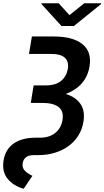

<svg xmlns="http://www.w3.org/2000/svg" viewBox="-21 -954 649 1193"><path d="M1.4 41.2Q7.5 6 23.8 -20.1Q40.1 -46.2 65.7 -63.6Q91.3 -81 125 -89.7Q158.7 -98.4 199.6 -98.4H228Q256.4 -98.4 280 -105.8Q303.6 -113.3 321.6 -127.5Q339.5 -141.7 351.2 -161.9Q362.9 -182.2 367.2 -207.7Q376.4 -262.1 343.8 -288.4Q311.1 -314.6 241.8 -314.6H170.5L175.8 -347.3H175.4L188.2 -423.3H262.1Q326 -423.3 359.4 -452.1Q392.8 -480.8 400.2 -524.9Q408 -570.3 382.6 -594.6Q357.2 -619 295.1 -619H159.1L177.2 -727.3H312.9Q431.8 -727.3 491.1 -679.7Q550.1 -632.1 535.5 -542.6Q525.6 -480.5 488.1 -437.1Q450.6 -393.8 388.1 -370.4Q451.3 -350.1 479.9 -306.8Q508.5 -263.5 497.5 -197.4Q489.7 -149.5 465.4 -111.2Q441.1 -72.8 404.1 -46Q367.2 -19.2 319.2 -4.6Q271.3 9.9 216.3 9.9H188.2Q156.2 9.9 140.1 23.4Q123.9 36.9 120 58.6Q114.7 89.8 135.3 108.7Q155.5 127.5 180.4 138.5L126.1 218.8Q63.6 201.7 26.6 157.3Q-10.3 112.9 1.4 41.2ZM237.2 -933.9H343.4L410.5 -860.1L502.8 -933.9H608L607.2 -929L438.6 -792.6H360.8L236.5 -929Z"/></svg>

Font: Inter P Semi Bold
Style: Italic
Weight: 600
Italic angle: 9.39999°
Designer: Rasmus Andersson
Foundry: rsms
Version: Version 3.018;git-588b23468